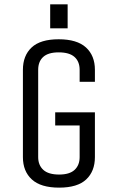

<svg xmlns="http://www.w3.org/2000/svg" viewBox="-20 -845 540 880"><path d="M233 -330H415V-125Q415 -60 375 -22.5Q335 15 251 15Q167 15 126 -22.5Q85 -60 85 -125V-525Q85 -590 125 -627.5Q165 -665 249 -665Q333 -665 374 -627.5Q415 -590 415 -525V-470H345V-525Q345 -563 321.5 -584Q298 -605 249 -605Q201 -605 178 -584Q155 -563 155 -525V-125Q155 -88 178.5 -66.5Q202 -45 251 -45Q299 -45 322 -66.5Q345 -88 345 -125V-270H233ZM210 -715V-825H290V-715Z"/></svg>

Font: Unica One
Style: Regular
Weight: 400
Designer: Eduardo Rodriguez Tunni
Foundry: Eduardo Rodriguez Tunni
Version: Version 2.000; ttfautohint (v1.8.4.7-5d5b);gftools[0.9.23]